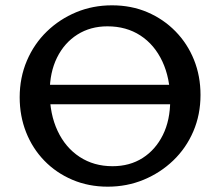

<svg xmlns="http://www.w3.org/2000/svg" viewBox="-20 -690 827 722"><path d="M385 12Q313 12 252 -14Q191 -40 146.5 -86Q102 -132 78 -193Q54 -254 54 -324Q54 -398 81 -461.5Q108 -525 156 -571.5Q204 -618 266.5 -644Q329 -670 401 -670Q474 -670 534.5 -644Q595 -618 640 -572Q685 -526 709.5 -465Q734 -404 734 -333Q734 -259 707 -196Q680 -133 631.5 -86.5Q583 -40 520 -14Q457 12 385 12ZM403 -65Q468 -65 516.5 -96Q565 -127 592.5 -182.5Q620 -238 620 -313Q620 -396 590.5 -459Q561 -522 508 -556.5Q455 -591 384 -591Q320 -591 271 -560Q222 -529 194.5 -473.5Q167 -418 167 -344Q167 -261 196.5 -198Q226 -135 279.5 -100Q333 -65 403 -65ZM88 -298V-371H703V-298Z"/></svg>

Font: Ysabeau Infant SemiBold
Style: Regular
Weight: 600
Designer: Christian Thalmann (Catharsis Fonts)
Version: Version 2.002; featfreeze: ss01,ss02,lnum